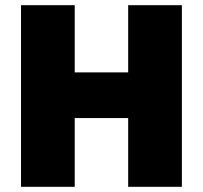

<svg xmlns="http://www.w3.org/2000/svg" viewBox="-20 -720 782 740"><path d="M61 0H268V-265H474V0H681V-700H474V-441H268V-700H61Z"/></svg>

Font: Fixel Display Black
Style: Regular
Weight: 900
Designer: AlfaBravo + MacPaw
Foundry: Kyrylo Tkachov, Marchela Mozhyna, Serhii Makarenko, Maria Weinstein, Zakhar Kryvoshyya
Version: Version 1.211